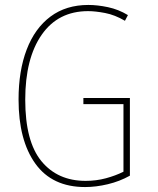

<svg xmlns="http://www.w3.org/2000/svg" viewBox="-20 -746 640 776"><path d="M324 10Q191 10 123 -84.5Q55 -179 55 -344Q55 -460 88 -546Q121 -632 184 -679Q247 -726 337 -726Q374 -726 416.5 -717Q459 -708 497 -685L485 -662Q444 -686 404.5 -693.5Q365 -701 336 -701Q215 -701 148.5 -605.5Q82 -510 82 -343Q82 -174 147.5 -94.5Q213 -15 326 -15Q369 -15 408 -25.5Q447 -36 479 -52V-325H317V-350H505V-36Q464 -13 416 -1.5Q368 10 324 10Z"/></svg>

Font: Noto Sans Mono Thin
Style: Regular
Weight: 100
Designer: Monotype Design Team
Foundry: Monotype Imaging Inc.
Version: Version 2.014